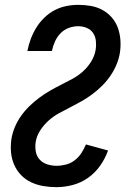

<svg xmlns="http://www.w3.org/2000/svg" viewBox="-20 -763 540 791"><path d="M213 8Q185 8 158.5 3.5Q132 -1 108.5 -12Q85 -23 67 -41.5Q49 -60 38.5 -84Q28 -108 25.5 -135Q23 -162 27 -190Q31 -215 41 -239Q51 -263 66.5 -285Q82 -307 101 -325.5Q120 -344 141.5 -360Q163 -376 185.5 -389Q208 -402 232 -414Q256 -426 279 -438.5Q302 -451 322 -469Q342 -487 356 -510Q370 -533 374 -558Q377 -576 375 -594.5Q373 -613 363.5 -627Q354 -641 337.5 -648Q321 -655 302 -655Q283 -655 263.5 -648Q244 -641 229.5 -626Q215 -611 206.5 -592Q198 -573 194 -554V-553H93V-554Q98 -579 107 -603Q116 -627 129.5 -649Q143 -671 162.5 -690Q182 -709 205 -721Q228 -733 253 -738Q278 -743 303 -743Q329 -743 354.5 -738.5Q380 -734 402 -722Q424 -710 440.5 -691Q457 -672 465.5 -648.5Q474 -625 476 -598.5Q478 -572 474 -546Q470 -521 460 -497Q450 -473 435 -451Q420 -429 401 -410Q382 -391 360.5 -375Q339 -359 316 -346Q293 -333 269.5 -321Q246 -309 223 -296.5Q200 -284 180 -266Q160 -248 145.5 -225.5Q131 -203 127 -178Q124 -158 127.5 -138.5Q131 -119 143.5 -105.5Q156 -92 174.5 -86Q193 -80 213 -80Q232 -80 251.5 -85Q271 -90 287.5 -102.5Q304 -115 315 -132Q326 -149 334 -168L425 -143Q414 -111 393 -81Q372 -51 343 -30.5Q314 -10 280 -1Q246 8 213 8Z"/></svg>

Font: Iosevka SS18 Semibold
Style: Italic
Weight: 600
Italic angle: -9°
Monospace: yes
Designer: Belleve Invis
Foundry: Belleve Invis
Version: Version 25.1.1; ttfautohint (v1.8.4)